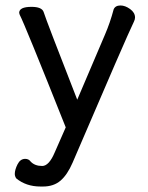

<svg xmlns="http://www.w3.org/2000/svg" viewBox="-20 -511 540 701"><path d="M137 170Q176 170 201 148.5Q226 127 245 83Q443 -379 469 -432Q473 -440 473 -447Q473 -465 455 -478Q437 -491 420 -491Q401 -491 395 -477Q382 -428 363 -384L262 -147Q149 -436 139 -468Q132 -486 95 -486Q50 -486 50 -464L52 -457Q70 -423 220 -46L180 45Q159 95 134 95Q107 95 92 79Q85 69 72 69Q54 69 44 89Q34 109 34 124Q34 132 39 140Q75 170 128 170Z"/></svg>

Font: LXGW WenKai Mono TC
Style: Bold
Weight: 700
Designer: LXGW / Fontworks Inc.
Foundry: LXGW / Fontworks Inc.
Version: Version 1.330